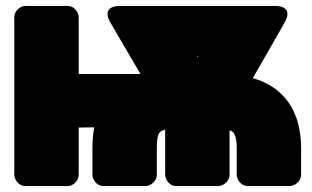

<svg xmlns="http://www.w3.org/2000/svg" viewBox="-20 -586 1046 644"><path d="M828 -324 934 -509C969 -570 902 -566 902 -566H383C313 -566 351 -509 351 -509L451 -338H244V-528C244 -544 230 -566 207 -566H65C49 -566 28 -551 28 -528V0C28 16 42 38 65 38H207C223 38 244 23 244 0V-158L296 -159C292 -137 290 -113 290 -88V0C290 16 304 38 327 38H468C484 38 506 23 506 0V-88C506 -140 514 -146 534 -151V0C534 16 548 38 571 38H712C728 38 750 23 750 0V-149C763 -145 774 -136 774 -88V0C774 16 788 38 811 38H952C968 38 990 23 990 0V-88C990 -213 933 -294 828 -324ZM643 -394 641 -398 645 -397Z"/></svg>

Font: Asimov Print
Style: E
Weight: 500
Designer: Google
Version: Version 2.000980; 2014